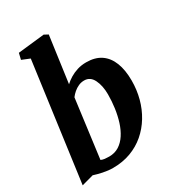

<svg xmlns="http://www.w3.org/2000/svg" viewBox="-196 -932 964 1057"><g transform="rotate(-30 286.0 -403.5)"><path d="M230 -510.5Q246 -525.5 267.2 -538.5Q288.5 -551.5 314.8 -559.8Q341 -568 371.5 -568Q428 -568 465 -542.8Q502 -517.5 520.5 -470Q539 -422.5 539 -356Q539 -297 524.5 -242.8Q510 -188.5 482 -142.5Q454 -96.5 414 -62.2Q374 -28 322.8 -9Q271.5 10 210 10Q180 10 147.2 3Q114.5 -4 92 -11.5L17 9L118.5 -738.5L68 -759L77.5 -798.5L245.5 -817L270.5 -803.5ZM171.5 -63Q182.5 -58 195.5 -56.5Q208.5 -55 223 -55Q258.5 -55 285.5 -72Q312.5 -89 332 -118.8Q351.5 -148.5 363.8 -187.2Q376 -226 382 -269Q388 -312 388 -355.5Q388 -410 369.2 -448.5Q350.5 -487 312 -487Q292.5 -487 275.5 -479.2Q258.5 -471.5 244.5 -459.5Q230.5 -447.5 220 -433.5Z"/></g></svg>

Font: Merriweather Light 18pt ExtraBold
Style: Italic
Weight: 800
Italic angle: -7.8°
Version: Version 2.101